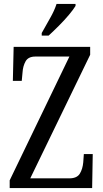

<svg xmlns="http://www.w3.org/2000/svg" viewBox="-20 -951 523 971"><path d="M29 0V-39L331 -665H159Q123 -665 109.5 -641Q96 -617 94 -585L90 -542H45L49 -714H436V-674L133 -49H330Q369 -49 383.5 -72.5Q398 -96 401 -130L404 -172H449L446 0ZM191 -784Q212 -822 233.5 -859.5Q255 -897 266 -931H362V-921Q352 -904 329 -876.5Q306 -849 278 -821Q250 -793 226 -771H191Z"/></svg>

Font: Noto Serif Lao ExtraCondensed
Style: Regular
Weight: 400
Width: 2
Designer: Monotype Design Team
Foundry: Monotype Imaging Inc.
Version: Version 2.003; ttfautohint (v1.8.4.7-5d5b)